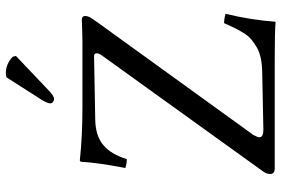

<svg xmlns="http://www.w3.org/2000/svg" viewBox="-170 -772 945 644"><g transform="rotate(-90 302.0 -449.5)"><path d="M41 -15.1Q41 -27.8 48.8 -38.1L438 -579.1Q445.8 -589.8 445.8 -597.2Q445.8 -606 436 -606L225.1 -602.1Q169.9 -601.6 138.4 -575.4Q106.9 -549.3 90.8 -496.1Q77.1 -496.1 61 -501Q79.1 -595.2 82 -650.9L85.9 -653.8Q167.5 -645 264.2 -645H484.9Q502 -645 528.1 -646Q554.2 -647 558.1 -647Q570.8 -647 570.8 -636.2Q570.8 -627.9 566.7 -620.1Q562.5 -612.3 546.9 -590.8L171.9 -71.8Q164.1 -57.6 164.1 -51.8Q164.1 -38.1 189 -38.1L381.8 -42Q408.2 -42.5 429.4 -46.9Q450.7 -51.3 466.6 -60.8Q482.4 -70.3 493.4 -79.6Q504.4 -88.9 514.9 -106.2Q525.4 -123.5 531.2 -135.5Q537.1 -147.5 546.9 -169.9Q561 -169.9 578.1 -165Q557.1 -76.7 551.8 1L549.8 2.9Q523.4 0 423.8 0H60.1Q41 0 41 -15.1ZM365.2 -899.9Q371.1 -901.9 378.9 -901.9Q410.2 -901.9 434.1 -878.9L437 -868.2L321.8 -758.8Q303.2 -740.2 292 -740.2Q286.6 -740.2 282.2 -744.1Q277.8 -748 277.8 -752.9Q277.8 -761.7 289.1 -780.8Z"/></g></svg>

Font: Common Serif
Style: Regular
Weight: 400
Designer: Philipp H. Poll, Khaled Hosny
Foundry: Stefan Peev, Context Ltd.
Version: Version 1.026